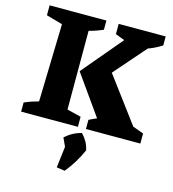

<svg xmlns="http://www.w3.org/2000/svg" viewBox="-135 -784 1058 1176"><g transform="rotate(15 394.5 -196.5)"><path d="M33 0V-58Q56 -68 78 -75.5Q100 -83 123 -89L136 -582L33 -611V-674H393V-616Q373 -607 350.5 -599Q328 -591 304 -585V-86L393 -64V0ZM444 0V-58Q491 -82 539.5 -97.5Q588 -113 637 -119L789 -64V0ZM610 -555 471 -609V-674H769V-617Q730 -592 690 -577Q650 -562 610 -555ZM456 -315 463 -434 739 -64V-10H543L315 -332L594 -663H716L717 -614ZM332 273 353 102 479 126Q461 167 438 205Q415 243 384 281ZM369 183 324 86Q346 65 372 51Q398 37 427 30Q447 51 460 74.5Q473 98 479 126Z"/></g></svg>

Font: Piazzolla Thin Black
Style: Regular
Weight: 900
Version: Version 2.005